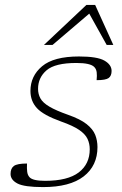

<svg xmlns="http://www.w3.org/2000/svg" viewBox="-20 -752 498 782"><path d="M90 -86Q89 -65.5 90.8 -52.2Q92.5 -39 100 -30.5Q113 -15.5 163.5 -15.5Q256 -15.5 300.8 -49.8Q345.5 -84 345.5 -144Q345.5 -167 336.5 -186.2Q327.5 -205.5 302.5 -222.8Q277.5 -240 229 -257Q156.5 -283 130.2 -311.8Q104 -340.5 104 -381.5Q104 -442.5 151.5 -482.2Q199 -522 301.5 -522Q376 -522 405.2 -505.2Q434.5 -488.5 434.5 -463Q434.5 -443 422.5 -434.2Q410.5 -425.5 373.5 -425.5Q375.5 -444.5 373.8 -457.8Q372 -471 364 -479Q348.5 -495.5 291 -495.5Q204.5 -495.5 169.8 -465.8Q135 -436 135 -390Q135 -368.5 144.8 -351Q154.5 -333.5 181 -317.8Q207.5 -302 257 -284.5Q307 -267 332.8 -246.5Q358.5 -226 367.8 -202.8Q377 -179.5 377 -153Q377 -77 320.8 -33.5Q264.5 10 155.5 10Q78.5 10 50.8 -4.8Q23 -19.5 23 -43.5Q23 -66 36.5 -76Q50 -86 90 -86ZM159 -569 332 -732H367.5L441.5 -569H414.5L343.5 -696.5L194 -569Z"/></svg>

Font: Newsreader 6pt ExtraLight
Style: Italic
Weight: 275
Italic angle: -17°
Designer: Hugues Gentile
Foundry: Production Type
Version: Version 1.003; ttfautohint (v1.8.3)